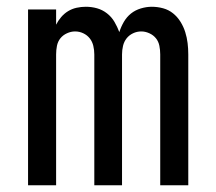

<svg xmlns="http://www.w3.org/2000/svg" viewBox="-20 -548 640 568"><path d="M63 0V-520H146V-475Q152 -487 161 -497.5Q170 -508 181.5 -515Q193 -522 206.5 -525Q220 -528 234 -528Q234 -528 234 -528Q234 -528 234 -528Q251 -528 267 -523.5Q283 -519 296.5 -508.5Q310 -498 318.5 -483.5Q327 -469 333 -453Q338 -469 346.5 -483.5Q355 -498 367.5 -508Q380 -518 396.5 -523Q413 -528 429 -528Q429 -528 429 -528Q429 -528 429 -528Q446 -528 462.5 -523.5Q479 -519 492 -508.5Q505 -498 514 -483.5Q523 -469 528 -453Q533 -437 535 -420.5Q537 -404 537 -387V0H454V-387Q454 -400 451.5 -412.5Q449 -425 441.5 -434.5Q434 -444 422 -449.5Q410 -455 398 -455Q385 -455 373.5 -449.5Q362 -444 354.5 -434.5Q347 -425 344 -412.5Q341 -400 341 -387V0H259V-387Q259 -400 256 -412.5Q253 -425 245.5 -434.5Q238 -444 226.5 -449.5Q215 -455 202 -455Q190 -455 178 -449.5Q166 -444 158.5 -434.5Q151 -425 148.5 -412.5Q146 -400 146 -387V0Z"/></svg>

Font: Bmono
Style: Regular
Weight: 400
Monospace: yes
Designer: Belleve Invis
Foundry: Belleve Invis
Version: Version 11.2.2; ttfautohint (v1.8.2)